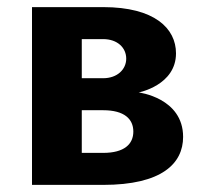

<svg xmlns="http://www.w3.org/2000/svg" viewBox="-20 -520 570 540"><path d="M370 -260C370 -260 475 -280 475 -370C475 -440 415 -500 270 -500H70V0H270C435 0 495 -60 495 -135C495 -245 370 -260 370 -260ZM270 -410C310 -410 335 -386 335 -355C335 -325 310 -300 270 -300H210V-410ZM270 -210C330 -210 355 -185 355 -150C355 -115 330 -90 270 -90H210V-210Z"/></svg>

Font: Scada
Style: Bold
Weight: 700
Designer: Jovanny Lemonad
Foundry: Jovanny Lemonad
Version: Version 3.005